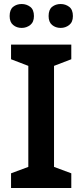

<svg xmlns="http://www.w3.org/2000/svg" viewBox="-20 -936 410 956"><path d="M335 0H35V-73L121 -105V-608L35 -641V-714H335V-641L249 -608V-105L335 -73ZM28 -856Q28 -888 45.5 -902Q63 -916 88 -916Q112 -916 130.5 -902Q149 -888 149 -856Q149 -826 130.5 -811.5Q112 -797 88 -797Q63 -797 45.5 -811.5Q28 -826 28 -856ZM222 -856Q222 -888 239.5 -902Q257 -916 282 -916Q306 -916 324.5 -902Q343 -888 343 -856Q343 -826 324.5 -811.5Q306 -797 282 -797Q257 -797 239.5 -811.5Q222 -826 222 -856Z"/></svg>

Font: Noto Sans Malayalam SemiBold
Style: Regular
Weight: 600
Designer: Jelle Bosma - Monotype Design Team
Foundry: Monotype Imaging Inc.
Version: Version 2.104; ttfautohint (v1.8.4.7-5d5b)